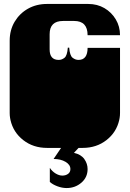

<svg xmlns="http://www.w3.org/2000/svg" viewBox="-20 -742 656 971"><path d="M218 6Q148 6 97.5 -33.5Q47 -73 33 -135Q32 -140 31 -145.5Q30 -151 29.5 -157.5Q29 -164 29 -170V-171Q29 -178 29 -179.5Q29 -181 29 -186.5Q29 -192 29 -209V-260Q29 -277 29 -281.5Q29 -286 29 -288Q29 -290 29 -296V-297Q29 -304 29 -305.5Q29 -307 29 -312.5Q29 -318 29 -334V-536Q29 -590 54 -632Q79 -674 121.5 -698Q164 -722 218 -722H426Q472 -722 508 -701Q544 -680 565.5 -644Q587 -608 587 -564H423Q423 -636 355 -636H299Q231 -636 231 -569V-492Q231 -439 277 -439Q293 -439 306.5 -450Q320 -461 323 -501H330Q333 -461 347 -450Q361 -439 377 -439Q423 -439 423 -500H587V-334Q587 -318 587 -312.5Q587 -307 587 -305.5Q587 -304 587 -297V-296Q587 -290 587 -288Q587 -286 587 -281.5Q587 -277 587 -260V-209Q587 -193 587 -187.5Q587 -182 587 -180.5Q587 -179 587 -172V-171Q587 -165 586.5 -158Q586 -151 585 -145.5Q584 -140 583 -135Q569 -73 518.5 -33.5Q468 6 398 6ZM317 209Q294 209 270 200Q246 191 232 178V107Q244 125 261.5 135.5Q279 146 295 146Q312 146 324 137.5Q336 129 336 113Q336 91 311.5 76.5Q287 62 251 62L293 0H383L354 31Q390 39 406.5 62.5Q423 86 423 113Q423 155 391.5 182Q360 209 317 209Z"/></svg>

Font: Danfo
Style: Regular
Weight: 400
Designer: Seyi Olusanya, David Udoh, Eyiyemi Adegbite, Mirko Velimirović
Version: Version 1.000